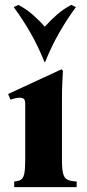

<svg xmlns="http://www.w3.org/2000/svg" viewBox="-20 -764 356 784"><path d="M233 -110Q233 -73 238 -54.5Q243 -36 256 -30Q269 -24 293 -23V0H38V-23Q55 -24 65 -30Q75 -36 79 -54.5Q83 -73 83 -110V-340Q83 -355 77.5 -360Q72 -365 61 -365Q53 -365 43.5 -363Q34 -361 23 -357L13 -380L231 -481L237 -475Q236 -460 234.5 -428.5Q233 -397 233 -349ZM271 -744 290 -735Q255 -688 222.5 -631.5Q190 -575 164 -510H162Q136 -575 103.5 -631.5Q71 -688 36 -735L55 -744Q86 -728 113 -704.5Q140 -681 163 -655Q186 -681 213 -704.5Q240 -728 271 -744Z"/></svg>

Font: Bona Nova SC
Style: Bold
Weight: 700
Designer: Mateusz Machalski
Foundry: Capitalics
Version: Version 4.001; ttfautohint (v1.8.4.7-5d5b)